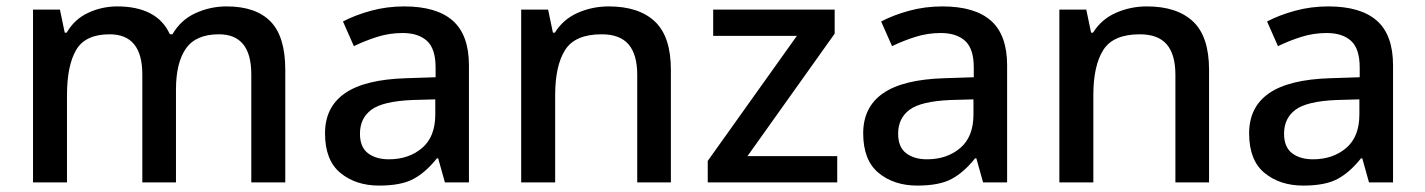

<svg xmlns="http://www.w3.org/2000/svg" viewBox="-20 -569 4446 599"><path d="M687 -549Q778 -549 824 -502Q870 -455 870 -351V0H764V-337Q764 -462 663 -462Q591 -462 560 -417.5Q529 -373 529 -290V0H424V-337Q424 -462 322 -462Q246 -462 217.5 -413Q189 -364 189 -272V0H83V-539H167L182 -467H188Q212 -509 255 -529Q298 -549 346 -549Q407 -549 448.5 -527.5Q490 -506 510 -462H518Q544 -507 590 -528Q636 -549 687 -549Z M1241 -549Q1342 -549 1392.5 -504.5Q1443 -460 1443 -365V0H1368L1347 -75H1343Q1308 -31 1269.5 -10.5Q1231 10 1163 10Q1090 10 1042 -29.5Q994 -69 994 -153Q994 -235 1056 -278Q1118 -321 1247 -325L1339 -328V-358Q1339 -417 1312 -441.5Q1285 -466 1236 -466Q1195 -466 1157 -454Q1119 -442 1084 -425L1050 -502Q1088 -522 1137.5 -535.5Q1187 -549 1241 -549ZM1266 -257Q1174 -253 1138.5 -226.5Q1103 -200 1103 -152Q1103 -110 1128 -91Q1153 -72 1193 -72Q1255 -72 1296.5 -107Q1338 -142 1338 -212V-259Z M1879 -549Q1973 -549 2023 -502Q2073 -455 2073 -351V0H1968V-336Q1968 -399 1941 -430.5Q1914 -462 1857 -462Q1774 -462 1743 -413Q1712 -364 1712 -272V0H1606V-539H1690L1705 -467H1711Q1737 -509 1782.5 -529Q1828 -549 1879 -549Z M2592 0H2188V-67L2466 -457H2205V-539H2584V-464L2312 -82H2592Z M2920 -549Q3021 -549 3071.5 -504.5Q3122 -460 3122 -365V0H3047L3026 -75H3022Q2987 -31 2948.5 -10.5Q2910 10 2842 10Q2769 10 2721 -29.5Q2673 -69 2673 -153Q2673 -235 2735 -278Q2797 -321 2926 -325L3018 -328V-358Q3018 -417 2991 -441.5Q2964 -466 2915 -466Q2874 -466 2836 -454Q2798 -442 2763 -425L2729 -502Q2767 -522 2816.5 -535.5Q2866 -549 2920 -549ZM2945 -257Q2853 -253 2817.5 -226.5Q2782 -200 2782 -152Q2782 -110 2807 -91Q2832 -72 2872 -72Q2934 -72 2975.5 -107Q3017 -142 3017 -212V-259Z M3558 -549Q3652 -549 3702 -502Q3752 -455 3752 -351V0H3647V-336Q3647 -399 3620 -430.5Q3593 -462 3536 -462Q3453 -462 3422 -413Q3391 -364 3391 -272V0H3285V-539H3369L3384 -467H3390Q3416 -509 3461.5 -529Q3507 -549 3558 -549Z M4124 -549Q4225 -549 4275.5 -504.5Q4326 -460 4326 -365V0H4251L4230 -75H4226Q4191 -31 4152.5 -10.5Q4114 10 4046 10Q3973 10 3925 -29.5Q3877 -69 3877 -153Q3877 -235 3939 -278Q4001 -321 4130 -325L4222 -328V-358Q4222 -417 4195 -441.5Q4168 -466 4119 -466Q4078 -466 4040 -454Q4002 -442 3967 -425L3933 -502Q3971 -522 4020.5 -535.5Q4070 -549 4124 -549ZM4149 -257Q4057 -253 4021.5 -226.5Q3986 -200 3986 -152Q3986 -110 4011 -91Q4036 -72 4076 -72Q4138 -72 4179.5 -107Q4221 -142 4221 -212V-259Z"/></svg>

Font: Noto Sans Vithkuqi Medium
Style: Regular
Weight: 500
Version: Version 1.001